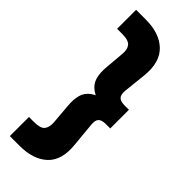

<svg xmlns="http://www.w3.org/2000/svg" viewBox="-269 -760 887 887"><g transform="rotate(45 174.5 -316.5)"><path d="M87 96H24V-29H57Q99 -29 112 -45.5Q125 -62 123 -93L115 -189Q111 -231 119 -260Q127 -289 153 -307.5Q179 -326 229 -336V-298Q179 -310 153 -329Q127 -348 119 -377Q111 -406 115 -448L123 -541Q126 -571 112.5 -588Q99 -605 57 -605H24V-729H87Q177 -729 225.5 -682.5Q274 -636 265 -544L253 -431Q250 -403 260.5 -391Q271 -379 299 -379H327V-257H299Q271 -257 260.5 -245.5Q250 -234 253 -205L264 -89Q274 5 225.5 50.5Q177 96 87 96Z"/></g></svg>

Font: Outfit ExtraBold
Style: Regular
Weight: 800
Designer: Rodrigo Fuenzalida
Foundry: fragTYPE
Version: Version 1.100;gftools[0.9.27]